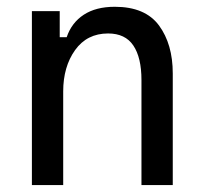

<svg xmlns="http://www.w3.org/2000/svg" viewBox="-20 -532 582 552"><path d="M161.7 0H71.7V-500H151.7V-425H171.7Q185.8 -466.7 220.8 -489.6Q255.8 -512.5 310 -512.5Q397.5 -512.5 437.1 -458.8Q476.7 -405 476.7 -320.8V0H386.7V-301.7Q386.7 -366.7 363.3 -401.2Q340 -435.8 290.8 -435.8Q230 -435.8 195.8 -387.9Q161.7 -340 161.7 -269.2Z"/></svg>

Font: Familjen Grotesk Variable
Style: Regular
Weight: 400
Designer: Anders Wikstroem, Jonas Baeckman, Matilda Gysing, Kristian Moeller
Foundry: Familjen STHLM AB
Version: Version 2.000